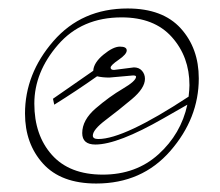

<svg xmlns="http://www.w3.org/2000/svg" viewBox="-20 -412 519 453"><path d="M249 -247 296 -253Q308 -253 315 -245Q322 -237 322 -226Q322 -204 291 -178Q260 -152 229.5 -129Q199 -106 199 -92Q199 -84 212 -84Q273 -84 425 -184Q427 -202 427 -211Q427 -278 385.5 -324.5Q344 -371 267 -371Q173 -371 117 -306.5Q61 -242 61 -167.5Q61 -93 102.5 -46.5Q144 0 222.5 0Q301 0 354 -48Q407 -96 422 -165Q406 -156 366 -133Q258 -71 205 -71Q174 -71 174 -98Q174 -129 206 -156.5Q238 -184 269.5 -202.5Q301 -221 301 -231Q301 -234 294 -234L238 -229Q222 -229 209 -232Q161 -198 108 -165L105 -179L200 -245Q201 -264 224 -283Q247 -302 263 -302Q279 -302 279 -293Q279 -284 260 -271Q241 -258 241 -252.5Q241 -247 249 -247ZM207 21Q124 21 81.5 -26Q39 -73 39 -144Q39 -238 106 -315Q173 -392 281 -392Q364 -392 406.5 -345Q449 -298 449 -227Q449 -133 382 -56Q315 21 207 21Z"/></svg>

Font: Monsieur La Doulaise
Style: Regular
Weight: 400
Designer: Alejandro Paul
Foundry: Alejandro Paul
Version: Version 1.000